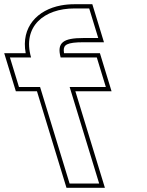

<svg xmlns="http://www.w3.org/2000/svg" viewBox="-289 -819 696 909"><path d="M-1.9 -547H99.3H169.3L212.1 -407H142.1H40.8L159.1 -20L180.5 50H40.5L19.1 -20L-99.2 -407H-129.2H-199.2L-242 -547H-172H-141.9C-184.2 -694.2 -80 -779 63.3 -779H133.3L176.1 -639H106.1C10.9 -639 -21.1 -617.8 -1.9 -547ZM14.1 -567C13.1 -573 12.8 -576.6 12.8 -580.7C12.6 -605.9 26.4 -619 106.1 -619H203.2L148.1 -799H63.3C41.4 -799 20.2 -797.1 0.1 -793.4C-111.8 -772.6 -190.4 -691.1 -167.3 -567H-269L-214 -387H-114L25.7 70H207.6L67.8 -387H239.1L184.1 -567Z"/></svg>

Font: Nordica Plus
Style: NordicaClassicRgExtOpOblOl
Weight: 500
Version: Version 1.01